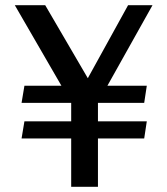

<svg xmlns="http://www.w3.org/2000/svg" viewBox="-20 -719 644 739"><path d="M154 -699 318 -418 473 -699H567L357 -324V0H254V-324L37 -699ZM74 -389H545L535 -323H63ZM74 -252H545L535 -186H63Z"/></svg>

Font: Rosario Light Medium
Style: Regular
Weight: 500
Version: Version 1.101; ttfautohint (v1.8.1.43-b0c9)